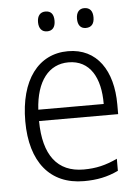

<svg xmlns="http://www.w3.org/2000/svg" viewBox="-52 -758 590 810"><g transform="rotate(-5 242.5 -353.5)"><path d="M171 -633C194 -633 206 -648 206 -675C206 -702 195 -717 171 -717C149 -717 136 -702 136 -675C136 -648 149 -633 171 -633ZM335 -633C359 -633 371 -648 371 -675C371 -702 359 -717 335 -717C314 -717 301 -702 301 -675C301 -648 313 -633 335 -633ZM271 10C326 10 371 1 417 -21V-72C368 -49 327 -39 274 -39C163 -39 105 -114 104 -259H439V-300C439 -443 374 -542 251 -542C125 -542 46 -437 46 -263C46 -90 128 10 271 10ZM105 -307C112 -428 166 -495 249 -495C340 -495 383 -418 382 -307Z"/></g></svg>

Font: Noto Sans SemiCondensed Light
Style: Regular
Weight: 300
Width: 4
Designer: Monotype Design Team
Foundry: Monotype Imaging Inc.
Version: Version 2.013